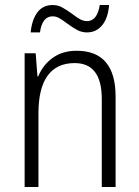

<svg xmlns="http://www.w3.org/2000/svg" viewBox="-20 -744 554 764"><path d="M440 -359V0H385V-350Q385 -493 277 -493Q206 -493 169.5 -443Q133 -393 133 -293V0H78V-532H122L129 -440H132Q151 -486 190 -514Q229 -542 285 -542Q440 -542 440 -359ZM326 -615Q306 -615 288.5 -624Q271 -633 248 -650Q228 -665 215.5 -672Q203 -679 189 -679Q148 -679 139 -615H102Q107 -666 129 -695Q151 -724 189 -724Q210 -724 226.5 -715Q243 -706 267 -689Q286 -674 299.5 -667Q313 -660 326 -660Q367 -660 377 -724H414Q410 -672 386.5 -643.5Q363 -615 326 -615Z"/></svg>

Font: Noto Sans UI NarrowLight
Style: Regular
Weight: 300
Width: 4
Designer: Monotype Design Team
Foundry: Monotype Imaging Inc.
Version: Version 1.001